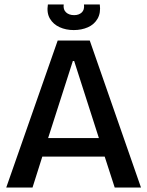

<svg xmlns="http://www.w3.org/2000/svg" viewBox="-20 -842 661 862"><path d="M8 0 239 -660H383L613 0H495L450 -139H170L126 0ZM307 -568 196 -222H424L313 -568ZM195 -822H266Q263 -799 276.5 -786.5Q290 -774 313 -774Q334 -774 347 -786Q360 -798 357 -822H428Q433 -784 418 -758Q403 -732 374.5 -719.5Q346 -707 311 -707Q276 -707 247.5 -720Q219 -733 204 -758.5Q189 -784 195 -822Z"/></svg>

Font: Bricolage Grotesque 48pt Medium
Style: Regular
Weight: 500
Designer: Mathieu Triay
Foundry: Atelier Triay
Version: Version 1.000; ttfautohint (v1.8.4.7-5d5b);gftools[0.9.32]